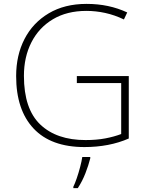

<svg xmlns="http://www.w3.org/2000/svg" viewBox="-20 -746 762 987"><path d="M375 -355H642V-34Q592 -12 534.5 -1Q477 10 414 10Q242 10 152.5 -85.5Q63 -181 63 -355Q63 -462 106 -545.5Q149 -629 230.5 -677.5Q312 -726 425 -726Q483 -726 535 -715Q587 -704 634 -682L617 -646Q569 -669 520.5 -679.5Q472 -690 424 -690Q324 -690 252 -647Q180 -604 141.5 -528.5Q103 -453 103 -356Q103 -186 187 -106Q271 -26 420 -26Q476 -26 521 -34.5Q566 -43 603 -57V-319H375ZM444 68Q435 104 419 145Q403 186 380 221H357V214Q365 198 374.5 170.5Q384 143 392 112.5Q400 82 403 61H444Z"/></svg>

Font: Noto Sans Gujarati UI ExtraLight
Style: Regular
Weight: 200
Designer: Jelle Bosma - Monotype Design Team, Universal Thirst
Foundry: Monotype Imaging Inc.
Version: Version 2.106; ttfautohint (v1.8.4.7-5d5b)